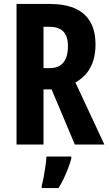

<svg xmlns="http://www.w3.org/2000/svg" viewBox="-20 -734 552 975"><path d="M230 -714Q310 -714 361.5 -691Q413 -668 439 -622Q465 -576 465 -507Q465 -464 454 -427.5Q443 -391 421 -363.5Q399 -336 363 -315L510 0H360L242 -280H201V0H64V-714ZM229 -598H201V-388H232Q278 -388 301.5 -416Q325 -444 325 -500Q325 -534 314.5 -555.5Q304 -577 283 -587.5Q262 -598 229 -598ZM342 72Q335 97 325 123Q315 149 303 174Q291 199 277 221H192V208Q197 191 202 163.5Q207 136 211 108.5Q215 81 216 61H342Z"/></svg>

Font: Noto Sans Khmer ExtraCondensed
Style: Bold
Weight: 700
Width: 2
Designer: Danh Hong and the Monotype Design Team
Foundry: Monotype Imaging Inc.
Version: Version 2.004